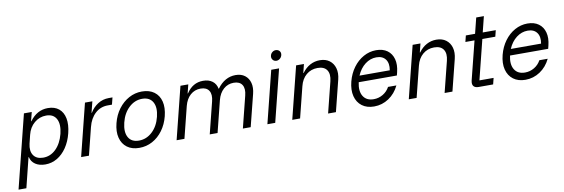

<svg xmlns="http://www.w3.org/2000/svg" viewBox="-92 -1144 5327 1812"><g transform="rotate(-10 2572.0 -237.5)"><path d="M-32.5 200 142.5 -500H217.5L195.8 -415H199.2Q268.3 -510 372.5 -510Q437.5 -510 477.9 -476.7Q518.3 -443.3 530 -383.3Q541.7 -323.3 521.7 -242.5Q502.5 -165.8 463.8 -108.8Q425 -51.7 372.5 -20.8Q320 10 259.2 10Q201.7 10 163.8 -15.4Q125.8 -40.8 116.7 -85H113.3L42.5 200ZM248.3 -56.7Q318.3 -55.8 371.7 -107.5Q425 -159.2 448.3 -250Q470 -339.2 442.1 -391.2Q414.2 -443.3 345 -443.3Q280.8 -443.3 231.3 -401.7Q181.7 -360 165 -290.8L145 -209.2Q129.2 -140.8 157.1 -99.2Q185 -57.5 248.3 -56.7Z M602.5 0 727.5 -500H798.3L771.7 -394.2H775Q804.2 -443.3 851.2 -473.3Q898.3 -503.3 955.8 -503.3H991.7L975 -436.7H935Q864.2 -436.7 813.8 -390Q763.3 -343.3 743.3 -263.3L677.5 0Z M1160 10Q1089.2 10 1043.3 -24.2Q997.5 -58.3 982.1 -118.8Q966.7 -179.2 986.7 -257.5Q1005.8 -333.3 1048.3 -390Q1090.8 -446.7 1148.8 -478.3Q1206.7 -510 1273.3 -510Q1345 -510 1390.8 -476.2Q1436.7 -442.5 1451.7 -382.5Q1466.7 -322.5 1446.7 -242.5Q1427.5 -166.7 1385.4 -109.6Q1343.3 -52.5 1285.4 -21.2Q1227.5 10 1160 10ZM1168.3 -58.3Q1240 -58.3 1295.8 -110.4Q1351.7 -162.5 1373.3 -250Q1395 -337.5 1365.4 -389.6Q1335.8 -441.7 1264.2 -441.7Q1193.3 -441.7 1137.5 -389.6Q1081.7 -337.5 1060 -250Q1038.3 -161.7 1067.5 -110Q1096.7 -58.3 1168.3 -58.3Z M1517.5 0 1642.5 -500H1717.5L1696.7 -416.7H1700Q1760 -509.2 1860 -509.2Q1914.2 -509.2 1948.8 -483.3Q1983.3 -457.5 1992.5 -410H1995Q2067.5 -509.2 2171.7 -509.2Q2225 -509.2 2260 -482.5Q2295 -455.8 2307.1 -410Q2319.2 -364.2 2304.2 -305L2227.5 0H2152.5L2228.3 -302.5Q2245 -367.5 2221.7 -404.2Q2198.3 -440.8 2141.7 -440.8Q2085 -440.8 2043.8 -404.2Q2002.5 -367.5 1985.8 -302.5L1910 0H1835L1910.8 -302.5Q1927.5 -367.5 1904.2 -404.2Q1880.8 -440.8 1824.2 -440.8Q1767.5 -440.8 1726.2 -404.2Q1685 -367.5 1668.3 -302.5L1592.5 0Z M2387.5 0 2512.5 -500H2587.5L2462.5 0ZM2576.7 -575Q2553.3 -575 2540.4 -592.5Q2527.5 -610 2533.3 -632.5Q2537.5 -650.8 2552.5 -662.9Q2567.5 -675 2585 -675Q2609.2 -675 2622.5 -658.3Q2635.8 -641.7 2629.2 -617.5Q2624.2 -599.2 2609.2 -587.1Q2594.2 -575 2576.7 -575Z M2625.8 0 2750.8 -500H2825.8L2805 -416.7H2808.3Q2841.7 -462.5 2885 -485.8Q2928.3 -509.2 2978.3 -509.2Q3034.2 -509.2 3070.8 -481.7Q3107.5 -454.2 3120.8 -407.1Q3134.2 -360 3119.2 -299.2L3044.2 0H2969.2L3043.3 -295.8Q3060 -363.3 3034.2 -402.1Q3008.3 -440.8 2945 -440.8Q2882.5 -440.8 2837.1 -402.5Q2791.7 -364.2 2775 -295.8L2700.8 0Z M3410 10Q3340 10 3294.2 -24.6Q3248.3 -59.2 3232.9 -120Q3217.5 -180.8 3237.5 -259.2Q3256.7 -333.3 3298.3 -390Q3340 -446.7 3397.1 -478.3Q3454.2 -510 3518.3 -510Q3583.3 -510 3625 -479.6Q3666.7 -449.2 3681.2 -395.4Q3695.8 -341.7 3678.3 -270.8L3670.8 -240.8H3305Q3286.7 -157.5 3317.5 -107.9Q3348.3 -58.3 3417.5 -58.3Q3465.8 -58.3 3506.7 -82.9Q3547.5 -107.5 3570 -149.2H3650Q3614.2 -75 3550.4 -32.5Q3486.7 10 3410 10ZM3323.3 -300.8H3613.3Q3625 -366.7 3596.7 -405Q3568.3 -443.3 3509.2 -443.3Q3450.8 -443.3 3401.2 -405.4Q3351.7 -367.5 3323.3 -300.8Z M3742.5 0 3867.5 -500H3942.5L3921.7 -416.7H3925Q3958.3 -462.5 4001.7 -485.8Q4045 -509.2 4095 -509.2Q4150.8 -509.2 4187.5 -481.7Q4224.2 -454.2 4237.5 -407.1Q4250.8 -360 4235.8 -299.2L4160.8 0H4085.8L4160 -295.8Q4176.7 -363.3 4150.8 -402.1Q4125 -440.8 4061.7 -440.8Q3999.2 -440.8 3953.8 -402.5Q3908.3 -364.2 3891.7 -295.8L3817.5 0Z M4411.7 0Q4378.3 0 4363.8 -17.9Q4349.2 -35.8 4357.5 -71.7L4450 -440H4362.5L4377.5 -500H4465.8L4503.3 -650H4576.7L4539.2 -500H4664.2L4649.2 -440H4525L4430 -60H4565.8L4550.8 0Z M4860 10Q4790 10 4744.2 -24.6Q4698.3 -59.2 4682.9 -120Q4667.5 -180.8 4687.5 -259.2Q4706.7 -333.3 4748.3 -390Q4790 -446.7 4847.1 -478.3Q4904.2 -510 4968.3 -510Q5033.3 -510 5075 -479.6Q5116.7 -449.2 5131.2 -395.4Q5145.8 -341.7 5128.3 -270.8L5120.8 -240.8H4755Q4736.7 -157.5 4767.5 -107.9Q4798.3 -58.3 4867.5 -58.3Q4915.8 -58.3 4956.7 -82.9Q4997.5 -107.5 5020 -149.2H5100Q5064.2 -75 5000.4 -32.5Q4936.7 10 4860 10ZM4773.3 -300.8H5063.3Q5075 -366.7 5046.7 -405Q5018.3 -443.3 4959.2 -443.3Q4900.8 -443.3 4851.2 -405.4Q4801.7 -367.5 4773.3 -300.8Z"/></g></svg>

Font: Funnel Sans Light Light
Style: Italic
Weight: 300
Italic angle: -14.036°
Version: Version 1.000